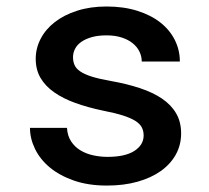

<svg xmlns="http://www.w3.org/2000/svg" viewBox="-20 -558 640 588"><path d="M419.9 -143.1Q419.9 -156.2 414.6 -167.2Q409.2 -178.2 395.3 -187.3Q381.3 -196.3 357.2 -204.1Q333 -211.9 295.4 -219.2Q248.5 -229 210.7 -242.7Q172.9 -256.3 145.8 -275.4Q118.7 -294.4 104 -319.6Q89.4 -344.7 89.4 -377.9Q89.4 -410.2 104.5 -439.2Q119.6 -468.3 147.7 -490.2Q175.8 -512.2 216.1 -525.1Q256.3 -538.1 306.2 -538.1Q358.9 -538.1 400.6 -524.9Q442.4 -511.7 471.2 -489Q500 -466.3 515.4 -435.5Q530.8 -404.8 530.8 -369.6H414.1Q414.1 -385.3 407.2 -399.7Q400.4 -414.1 386.7 -425.3Q373 -436.5 352.8 -443.1Q332.5 -449.7 306.2 -449.7Q279.8 -449.7 260.5 -444.1Q241.2 -438.5 228.5 -429.4Q215.8 -420.4 209.7 -408.2Q203.6 -396 203.6 -382.8Q203.6 -369.6 208.3 -358.9Q212.9 -348.1 225.6 -339.4Q238.3 -330.6 260.7 -323.5Q283.2 -316.4 318.8 -310.1Q368.7 -301.3 408.4 -288.1Q448.2 -274.9 476.3 -255.9Q504.4 -236.8 519.5 -210.7Q534.7 -184.6 534.7 -149.4Q534.7 -114.3 518.6 -85Q502.4 -55.7 472.7 -34.4Q442.9 -13.2 401.1 -1.5Q359.4 10.3 307.6 10.3Q250 10.3 206.1 -5.1Q162.1 -20.5 132.3 -45.4Q102.5 -70.3 87.2 -102.1Q71.8 -133.8 71.8 -166.5H185.1Q186.5 -142.1 197.8 -125Q209 -107.9 226.6 -97.4Q244.1 -86.9 265.6 -82.3Q287.1 -77.6 309.1 -77.6Q363.3 -77.6 391.6 -95.9Q419.9 -114.3 419.9 -143.1Z"/></svg>

Font: Roboto Mono
Style: Regular
Weight: 500
Designer: Google
Version: Version 2.000986; 2015; ttfautohint (v1.3)